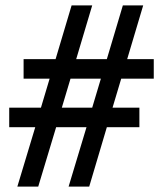

<svg xmlns="http://www.w3.org/2000/svg" viewBox="-20 -688 600 708"><path d="M14 -219V-291H131L163 -398H67V-470H185L244 -668H320L261 -470H374L433 -668H508L449 -470H547V-398H427L395 -291H494V-219H374L309 0H233L299 -219H187L121 0H44L110 -219ZM208 -291H320L352 -398H240Z"/></svg>

Font: Heuristica
Style: Bold
Weight: 700
Version: Version 1.0.2